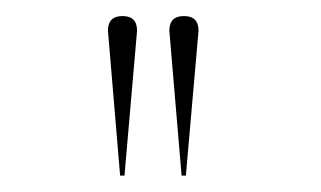

<svg xmlns="http://www.w3.org/2000/svg" viewBox="-20 -726 398 238"><path d="M134.3 -508.3H128.9L113.8 -688Q113.8 -706.1 131.8 -706.1Q149.9 -706.1 149.9 -688ZM210.4 -508.3H205.1L189.9 -688Q189.9 -706.1 208 -706.1Q226.1 -706.1 226.1 -688Z"/></svg>

Font: Fortheenas_01
Style: Regular
Weight: 100
Designer: Situjuh Nazara
Version: Version 1.10 September 8, 2014